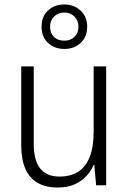

<svg xmlns="http://www.w3.org/2000/svg" viewBox="-20 -829 576 859"><path d="M455 -532V0H410L402 -91H399Q387 -63 365 -40Q343 -17 312 -3.5Q281 10 239 10Q184 10 147.5 -11.5Q111 -33 93 -75Q75 -117 75 -180V-532H131V-187Q131 -111 160 -75Q189 -39 246 -39Q297 -39 331 -61.5Q365 -84 382 -128.5Q399 -173 399 -241V-532ZM268 -610Q224 -610 195 -637Q166 -664 166 -709Q166 -755 194.5 -782Q223 -809 268 -809Q311 -809 340.5 -781.5Q370 -754 370 -710Q370 -664 341 -637Q312 -610 268 -610ZM268 -647Q296 -647 313.5 -664.5Q331 -682 331 -709Q331 -737 313 -755Q295 -773 268 -773Q240 -773 222 -755Q204 -737 204 -709Q204 -682 221 -664.5Q238 -647 268 -647Z"/></svg>

Font: Noto Sans Hebrew SemiCondensed Light
Style: Regular
Weight: 300
Width: 4
Designer: Monotype Design Team
Foundry: Monotype Imaging Inc.
Version: Version 2.003